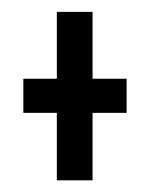

<svg xmlns="http://www.w3.org/2000/svg" viewBox="-20 -439 253 325"><path d="M194.3 -248Q194.3 -248 194.3 -277.3Q194.3 -305.7 194.3 -305.7Q194.3 -305.7 165 -305.7Q136.7 -305.7 136.7 -305.7Q136.7 -305.7 136.7 -320.3Q136.7 -335 136.7 -354.5Q136.7 -377 136.7 -397.5Q136.7 -418.9 136.7 -418.9Q136.7 -418.9 106.4 -418.9Q76.2 -418.9 76.2 -418.9Q76.2 -418.9 76.2 -404.3Q76.2 -389.6 76.2 -371.1Q76.2 -348.6 76.2 -327.1Q76.2 -305.7 76.2 -305.7Q76.2 -305.7 47.9 -305.7Q19.5 -305.7 19.5 -305.7Q19.5 -305.7 19.5 -277.3Q19.5 -248 19.5 -248Q19.5 -248 47.9 -248Q76.2 -248 76.2 -248Q76.2 -248 76.2 -226.6Q76.2 -205.1 76.2 -182.6Q76.2 -163.1 76.2 -148.4Q76.2 -133.8 76.2 -133.8Q76.2 -133.8 106.4 -133.8Q136.7 -133.8 136.7 -133.8Q136.7 -133.8 136.7 -148.4Q136.7 -163.1 136.7 -182.6Q136.7 -205.1 136.7 -226.6Q136.7 -248 136.7 -248Q136.7 -248 165 -248Q194.3 -248 194.3 -248Z"/></svg>

Font: AgendaMediumCondGoodkids
Style: AgendaMediumCondGoodkids
Weight: 500
Designer: ""
Version: ""